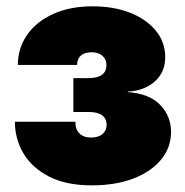

<svg xmlns="http://www.w3.org/2000/svg" viewBox="-20 -569 577 598"><path d="M266.1 8.3Q185.5 8.3 132.3 -19.3Q79.1 -46.9 52.7 -91.8Q26.4 -136.7 26.4 -189.9H214.8Q214.4 -166.5 227.3 -153.6Q240.2 -140.6 263.2 -140.6Q286.6 -140.6 299.3 -151.6Q312 -162.6 312 -179.2Q312 -200.2 297.6 -210.2Q283.2 -220.2 256.8 -220.2H208.5V-325.7H256.8Q282.7 -325.7 297.1 -335.7Q311.5 -345.7 311.5 -366.7Q311.5 -383.8 299.3 -395Q287.1 -406.2 265.6 -406.2Q243.7 -406.2 231.9 -396Q220.2 -385.7 220.2 -366.7H35.6Q35.6 -418.5 64 -459.7Q92.3 -501 144.8 -525.1Q197.3 -549.3 268.6 -549.3Q335 -549.3 385.7 -529.1Q436.5 -508.8 465.6 -473.1Q494.6 -437.5 494.6 -390.6Q494.6 -343.8 461.7 -314.9Q428.7 -286.1 377.9 -283.7V-282.2Q445.3 -277.3 479 -242.2Q512.7 -207 512.7 -158.2Q512.7 -109.4 481.7 -71.8Q450.7 -34.2 395.3 -12.9Q339.8 8.3 266.1 8.3Z"/></svg>

Font: Inter 17pt Black
Style: Regular
Weight: 900
Version: Version 4.001;git-66647c0bb